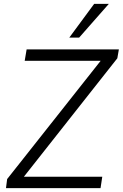

<svg xmlns="http://www.w3.org/2000/svg" viewBox="-20 -975 636 995"><path d="M11 0 17 -47 527 -692 529 -660H108L118 -719H596L588 -673L80 -29L77 -59H510L501 0ZM339 -780 468 -955H544L390 -780Z"/></svg>

Font: Nunitoga
Style: Light Italic
Weight: 300
Italic angle: -9°
Designer: Vernon Adams
Foundry: Vernon Adams
Version: Version 1.0